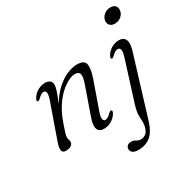

<svg xmlns="http://www.w3.org/2000/svg" viewBox="-202 -869 1286 1305"><g transform="rotate(-30 441.0 -216.5)"><path d="M88 -378.5Q79 -383 88.5 -400.5Q104.5 -429 132.8 -445.8Q161 -462.5 193 -462.5Q216 -462.5 229.8 -451.8Q243.5 -441 243.5 -419Q243.5 -401 234.2 -373.5Q225 -346 202.5 -292Q241 -355 284.2 -392.5Q327.5 -430 368.8 -446.2Q410 -462.5 441.5 -462.5Q501.5 -462.5 507.8 -425.2Q514 -388 490.5 -321L417.5 -113.5Q402.5 -72.5 406.2 -55.8Q410 -39 424.5 -39Q433.5 -39 444.2 -45Q455 -51 469.5 -66Q483 -78.5 490.5 -75Q499.5 -71 490.5 -53Q474.5 -24.5 446.2 -7.8Q418 9 386 9Q349 9 338.5 -18.8Q328 -46.5 347 -101L422 -315.5Q441.5 -371 435 -392Q428.5 -413 399 -413Q367.5 -413 324 -386Q280.5 -359 237.5 -303.8Q194.5 -248.5 165 -164Q147.5 -114 142.2 -95.2Q137 -76.5 137 -67Q137 -54.5 140.5 -47.2Q144 -40 144 -29Q144 -11.5 128 -1.2Q112 9 86 9Q62 9 57.2 -11.2Q52.5 -31.5 69.5 -78.5L161.5 -340Q176 -381 172.2 -397.8Q168.5 -414.5 154 -414.5Q145 -414.5 134.5 -408.5Q124 -402.5 109 -387.5Q95.5 -375 88 -378.5ZM807 -573Q781.5 -573 768.2 -588.5Q755 -604 759 -625.5Q763 -650 784.2 -667.2Q805.5 -684.5 834 -684.5Q860.5 -684.5 873 -669.2Q885.5 -654 881 -631.5Q877.5 -607.5 856.5 -590.2Q835.5 -573 807 -573ZM816.5 -350.5 673 117.5Q651.5 187.5 612.8 219Q574 250.5 516 250.5Q488 250.5 473.5 239.8Q459 229 459 212Q459 197.5 469.2 187Q479.5 176.5 498.5 176.5Q519 176.5 533.8 186.5Q548.5 196.5 569 196.5Q586.5 196.5 605.5 183.5Q624.5 170.5 633.5 129.5Q638 111 636.2 89.5Q634.5 68 635.2 40.8Q636 13.5 647 -23L747 -340Q760 -382 755.5 -398.2Q751 -414.5 735.5 -414.5Q726 -414.5 715.2 -408.5Q704.5 -402.5 689.5 -387.5Q676 -375 668.5 -378.5Q659.5 -383 669 -400.5Q684.5 -429 712.5 -445.8Q740.5 -462.5 772 -462.5Q808.5 -462.5 821.2 -435.5Q834 -408.5 816.5 -350.5Z"/></g></svg>

Font: Fraunces 9pt Light
Style: Italic
Weight: 300
Italic angle: -16°
Version: Version 1.000;[0bf87f6ff]